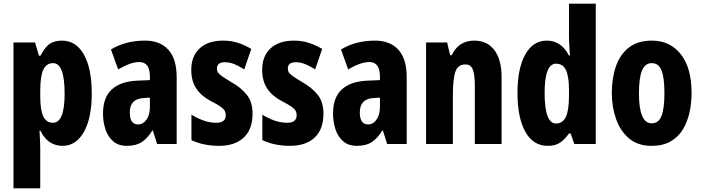

<svg xmlns="http://www.w3.org/2000/svg" viewBox="-20 -780 3801 1040"><path d="M315 -560Q392 -560 434.5 -484.5Q477 -409 477 -273Q477 -141 434.5 -65.5Q392 10 319 10Q281 10 250.5 -9.5Q220 -29 199 -72H194Q198 -4 198 27V240H53V-550H170L191 -478H199Q225 -528 251.5 -544Q278 -560 315 -560ZM268 -438Q231 -438 214.5 -402.5Q198 -367 198 -287V-258Q198 -184 214.5 -149.5Q231 -115 267 -115Q330 -115 330 -272Q330 -438 268 -438Z M766 -560Q847 -560 892 -510.5Q937 -461 937 -362V0H831L808 -73H805Q779 -31 748 -10.5Q717 10 667 10Q621 10 592.5 -15Q564 -40 551 -80Q538 -120 538 -165Q538 -252 585.5 -295.5Q633 -339 722 -343L792 -346V-364Q792 -444 735 -444Q688 -444 620 -404L581 -512Q660 -560 766 -560ZM758 -249Q683 -245 683 -171Q683 -106 728 -106Q755 -106 773.5 -132Q792 -158 792 -201V-251Z M1348 -165Q1348 -79 1300 -34.5Q1252 10 1166 10Q1126 10 1088.5 2.5Q1051 -5 1017 -21V-159Q1045 -141 1080 -128Q1115 -115 1152 -115Q1203 -115 1203 -157Q1203 -168 1198 -178.5Q1193 -189 1175 -202Q1157 -215 1121 -233Q1070 -260 1043 -301Q1016 -342 1016 -401Q1016 -476 1061.5 -518Q1107 -560 1189 -560Q1230 -560 1267 -548.5Q1304 -537 1341 -515L1303 -404Q1279 -420 1252 -431.5Q1225 -443 1198 -443Q1155 -443 1155 -408Q1155 -396 1160.5 -387.5Q1166 -379 1183 -367Q1200 -355 1235 -334Q1285 -306 1316.5 -267Q1348 -228 1348 -165Z M1732 -165Q1732 -79 1684 -34.5Q1636 10 1550 10Q1510 10 1472.5 2.5Q1435 -5 1401 -21V-159Q1429 -141 1464 -128Q1499 -115 1536 -115Q1587 -115 1587 -157Q1587 -168 1582 -178.5Q1577 -189 1559 -202Q1541 -215 1505 -233Q1454 -260 1427 -301Q1400 -342 1400 -401Q1400 -476 1445.5 -518Q1491 -560 1573 -560Q1614 -560 1651 -548.5Q1688 -537 1725 -515L1687 -404Q1663 -420 1636 -431.5Q1609 -443 1582 -443Q1539 -443 1539 -408Q1539 -396 1544.5 -387.5Q1550 -379 1567 -367Q1584 -355 1619 -334Q1669 -306 1700.5 -267Q1732 -228 1732 -165Z M2012 -560Q2093 -560 2138 -510.5Q2183 -461 2183 -362V0H2077L2054 -73H2051Q2025 -31 1994 -10.5Q1963 10 1913 10Q1867 10 1838.5 -15Q1810 -40 1797 -80Q1784 -120 1784 -165Q1784 -252 1831.5 -295.5Q1879 -339 1968 -343L2038 -346V-364Q2038 -444 1981 -444Q1934 -444 1866 -404L1827 -512Q1906 -560 2012 -560ZM2004 -249Q1929 -245 1929 -171Q1929 -106 1974 -106Q2001 -106 2019.5 -132Q2038 -158 2038 -201V-251Z M2549 -560Q2619 -560 2658 -508.5Q2697 -457 2697 -361V0H2552V-317Q2552 -373 2541.5 -402Q2531 -431 2500 -431Q2461 -431 2447 -392.5Q2433 -354 2433 -258V0H2288V-550H2402L2418 -481H2427Q2464 -560 2549 -560Z M2947 10Q2868 10 2825.5 -66.5Q2783 -143 2783 -276Q2783 -409 2825 -484.5Q2867 -560 2942 -560Q2980 -560 3010 -540.5Q3040 -521 3062 -479H3067Q3065 -514 3063.5 -538.5Q3062 -563 3062 -578V-760H3207V0H3091L3071 -57H3062Q3037 -22 3011.5 -6Q2986 10 2947 10ZM2992 -111Q3028 -111 3045 -146.5Q3062 -182 3062 -261V-292Q3062 -366 3045.5 -400.5Q3029 -435 2992 -435Q2930 -435 2930 -277Q2930 -111 2992 -111Z M3726 -276Q3726 -221 3714.5 -169.5Q3703 -118 3678 -77.5Q3653 -37 3611.5 -13.5Q3570 10 3509 10Q3435 10 3387.5 -30Q3340 -70 3317 -135.5Q3294 -201 3294 -276Q3294 -357 3316.5 -421.5Q3339 -486 3387 -523Q3435 -560 3511 -560Q3609 -560 3667.5 -486.5Q3726 -413 3726 -276ZM3441 -274Q3441 -112 3510 -112Q3548 -112 3563.5 -153Q3579 -194 3579 -276Q3579 -358 3563.5 -398Q3548 -438 3510 -438Q3474 -438 3457.5 -398Q3441 -358 3441 -274Z"/></svg>

Font: Noto Sans Ethiopic ExtraCondensed ExtraBold
Style: Regular
Weight: 800
Width: 2
Designer: Monotype Design Team
Foundry: Monotype Imaging Inc.
Version: Version 2.102; ttfautohint (v1.8.4.7-5d5b)